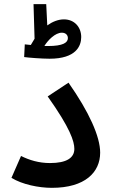

<svg xmlns="http://www.w3.org/2000/svg" viewBox="-20 -896 542 922"><path d="M370 -718C370 -766 337 -803 287 -803C260 -803 232 -792 207 -774L202 -876H141L146 -710C140 -700 134 -690 128 -680C117 -681 107 -682 99 -683L96 -622C117 -619 181 -614 218 -614C345 -614 370 -675 370 -718ZM277 -739C295 -739 306 -728 306 -713C306 -691 282 -675 211 -675C205 -675 199 -675 193 -675C210 -703 245 -739 277 -739ZM35 -42C87 -10 166 6 229 6C389 6 461 -69 461 -163C461 -240 408 -358 309 -499L209 -433C317 -281 337 -217 337 -181C337 -138 300 -113 220 -113C167 -113 121 -127 81 -147Z"/></svg>

Font: Noto Sans Arabic UI Semi
Style: Regular
Weight: 600
Designer: Nadine Chahine - Monotype Design Team
Foundry: Monotype Imaging Inc.
Version: Version 1.900